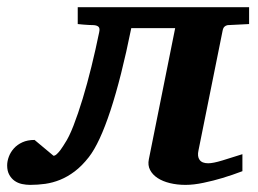

<svg xmlns="http://www.w3.org/2000/svg" viewBox="-79 -502 718 534"><path d="M554.2 -432.1Q548.8 -431.2 545.2 -427.7Q541.5 -424.3 540 -416L473.1 -84Q469.2 -66.9 476.1 -57.4Q482.9 -47.9 500 -47.9Q513.7 -47.9 539.3 -55.7Q564.9 -63.5 595.2 -73.2V-25.9Q566.9 -15.1 539.1 -6.8Q515.1 0.5 487.5 6.3Q460 12.2 437 12.2Q413.6 12.2 393.6 7.3Q373.5 2.4 359.4 -6.8Q345.2 -16.1 338.4 -29.3Q331.5 -42.5 335 -59.1L408.2 -423.8H286.1Q258.3 -286.1 228.3 -194.8Q198.2 -103.5 168 -64.9Q148.9 -40.5 128.9 -25.4Q108.9 -10.3 88.4 -2Q67.9 6.3 46.9 9.3Q25.9 12.2 4.9 12.2Q-6.3 12.2 -17.8 9.8Q-29.3 7.3 -38.3 1Q-47.4 -5.4 -53.2 -15.9Q-59.1 -26.4 -59.1 -42Q-59.1 -53.7 -54.4 -66.2Q-49.8 -78.6 -40.5 -89.1Q-31.2 -99.6 -16.8 -106.2Q-2.4 -112.8 17.1 -112.8L69.8 -68.8Q74.2 -68.8 79.3 -73.7Q84.5 -78.6 88.9 -84.5Q93.3 -90.3 96.7 -95.9Q100.1 -101.6 101.1 -103Q112.8 -120.1 125.5 -152.8Q138.2 -185.5 150.9 -227.3Q163.6 -269 175.3 -316.7Q187 -364.3 196.8 -412.1Q199.2 -422.4 195.6 -426.8Q191.9 -431.2 182.1 -432.1Q175.3 -432.1 167.5 -432.6Q160.6 -433.1 152.8 -433.6Q145 -434.1 137.2 -435.1V-481.9H613.8V-435.1Z"/></svg>

Font: Charis SIL CyrE
Style: Bold Italic
Weight: 700
Italic angle: -11°
Foundry: SIL International
Version: Version 5.000